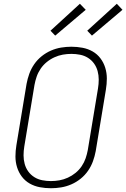

<svg xmlns="http://www.w3.org/2000/svg" viewBox="-20 -991 670 1019"><path d="M250 8Q220 8 191 2.5Q162 -3 137.5 -17Q113 -31 96 -53.5Q79 -76 70.5 -103.5Q62 -131 62 -160.5Q62 -190 67 -220L121 -546Q126 -573 135.5 -599.5Q145 -626 161.5 -650Q178 -674 201 -692.5Q224 -711 250.5 -722.5Q277 -734 304.5 -738.5Q332 -743 359 -743Q389 -743 418 -737.5Q447 -732 471.5 -718Q496 -704 513 -681.5Q530 -659 538.5 -631.5Q547 -604 547 -574.5Q547 -545 542 -515L488 -189Q483 -162 473.5 -135.5Q464 -109 447.5 -85Q431 -61 408 -42.5Q385 -24 358.5 -12.5Q332 -1 304.5 3.5Q277 8 250 8ZM250 -30Q273 -30 295.5 -34Q318 -38 340 -48Q362 -58 381 -73.5Q400 -89 413.5 -109Q427 -129 434.5 -151Q442 -173 446 -195L500 -521Q504 -545 504 -568.5Q504 -592 498 -614Q492 -636 479 -654Q466 -672 447 -684Q428 -696 405 -700.5Q382 -705 359 -705Q336 -705 313.5 -701Q291 -697 269 -687Q247 -677 228 -661.5Q209 -646 195.5 -626Q182 -606 174.5 -584Q167 -562 163 -540L109 -214Q105 -190 105 -166.5Q105 -143 111 -121Q117 -99 130 -81Q143 -63 162 -51Q181 -39 204 -34.5Q227 -30 250 -30ZM468 -802 443 -828 600 -971 630 -939ZM273 -802 248 -828 404 -971 435 -939Z"/></svg>

Font: Iosevka SS04 XLt Ex Obl
Style: Regular
Weight: 200
Width: 7
Italic angle: -9°
Monospace: yes
Designer: Belleve Invis
Foundry: Belleve Invis
Version: Version 19.0.0; ttfautohint (v1.8.4)